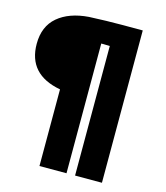

<svg xmlns="http://www.w3.org/2000/svg" viewBox="-132 -810 974 1125"><g transform="rotate(15 355.0 -247.0)"><path d="M268 -704Q375 -709 467 -709H593V215H430V-571L378 -572V215H214V-250Q13 -287 13 -473Q13 -579 81.5 -637Q150 -695 268 -704Z"/></g></svg>

Font: Repo
Style: ExtraBlack
Weight: 1000
Designer: Stefan Peev
Foundry: Context Ltd
Version: Version 001.000